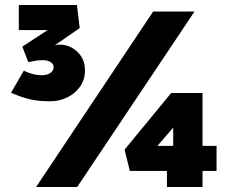

<svg xmlns="http://www.w3.org/2000/svg" viewBox="-20 -746 916 766"><path d="M181 -342Q133 -342 99 -350Q65 -358 24 -376L75 -464Q91 -456 109.5 -451Q128 -446 148 -446Q168 -446 181 -455Q194 -464 194 -478Q194 -490 182.5 -498Q171 -506 149 -506Q135 -506 121 -503.5Q107 -501 93 -498L69 -560L170 -626H55V-726H287L298 -634L198 -565Q209 -568 217 -568Q258 -568 288.5 -539.5Q319 -511 319 -465Q319 -428 299.5 -400.5Q280 -373 248.5 -357.5Q217 -342 181 -342ZM124 0 591 -700H756L288 0ZM788 0H646V-64H498L477 -149L663 -375H788V-164H844V-64H788ZM608 -164H671V-237Z"/></svg>

Font: Lexend ExtraBold
Style: Regular
Weight: 800
Designer: Bonnie Shaver-Troup, Thomas Jockin
Foundry: Lexend
Version: Version 1.007; ttfautohint (v1.8.3)